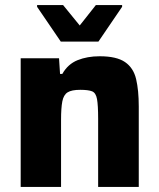

<svg xmlns="http://www.w3.org/2000/svg" viewBox="-20 -741 631 761"><path d="M62 0V-510H214L218 -448H227Q249 -487 287.5 -502.5Q326 -518 375 -518Q442 -518 475.5 -495Q509 -472 519.5 -427.5Q530 -383 530 -319V0H369V-270Q369 -324 364.5 -348.5Q360 -373 345 -379Q330 -385 298 -385Q264 -385 248 -375Q232 -365 227 -339Q222 -313 222 -266V0ZM221 -576 127 -714V-721H230L296 -640L360 -721H464V-714L370 -576Z"/></svg>

Font: Saira
Style: Bold
Weight: 700
Designer: Hector Gatti with collaboration of the Omnibus-Type team
Foundry: Omnibus-Type
Version: Version 1.100; ttfautohint (v1.8.3)